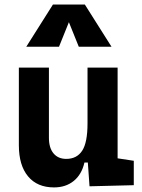

<svg xmlns="http://www.w3.org/2000/svg" viewBox="-20 -815 626 845"><path d="M217.8 9.8Q143.9 9.8 103.5 -38.8Q63 -87.4 63 -175.8V-517.6H195.3V-208.5Q195.3 -164.1 215.6 -139.9Q235.8 -115.7 271.5 -115.7Q318 -115.7 341.6 -151.6Q365.2 -187.5 365.2 -272L391.6 -99.6H351.6Q339.5 -46.9 304.4 -18.6Q269.3 9.8 217.8 9.8ZM374 4.9 365.2 -119.1V-210H497.6V-118.2L568.8 -107.4V0ZM365.2 -146.5V-517.6H497.6V-175.8ZM95.7 -609.4 212.9 -794.9H353.5L470.7 -609.4H326.7L278.3 -729.5H288.1L239.7 -609.4Z"/></svg>

Font: Cascadia Code PL
Style: Regular
Weight: 400
Monospace: yes
Designer: Aaron Bell
Foundry: Saja Typeworks
Version: Version 2102.003